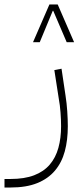

<svg xmlns="http://www.w3.org/2000/svg" viewBox="-88 -595 366 855"><path d="M-68 202H-41Q21 202 64 185.5Q107 169 133.5 138Q160 107 172 63.5Q184 20 184 -33Q184 -60 181.5 -94Q179 -128 174 -154L154 -283L186 -289L204 -168Q209 -136 211.5 -99.5Q214 -63 214 -33Q214 29 200.5 79Q187 129 156.5 165Q126 201 77.5 220.5Q29 240 -41 240H-68ZM242 -407H209L149 -547H147L89 -407H59L132 -575H169Z"/></svg>

Font: IBM Plex Sans Arabic ExtraLight
Style: Regular
Weight: 200
Designer: Mike Abbink, Paul van der Laan, Pieter van Rosmalen, Wael Morcos, Khajak Apelian
Foundry: Bold Monday
Version: Version 1.1